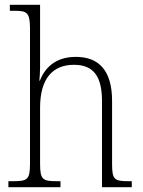

<svg xmlns="http://www.w3.org/2000/svg" viewBox="-20 -780 594 800"><path d="M15 0H232V-25H220C158 -25 147 -30 147 -98V-331C147 -452 199 -510 288 -510C372 -510 405 -459 405 -358V0H529V-25H518C456 -25 447 -31 447 -98V-360C447 -486 392 -543 296 -543C209 -543 166 -495 146 -444H144C145 -456 147 -478 147 -497V-760H21V-735H40C92 -735 105 -729 105 -660V-99C105 -30 94 -25 32 -25H15Z"/></svg>

Font: Noto Serif Bengali SemiCondensed ExtraLight
Style: Regular
Weight: 200
Width: 4
Designer: Juan Bruce, Universal Thirst, Indian Type Foundry and the Monotype Design Team.
Foundry: Monotype Imaging Inc.
Version: Version 2.003